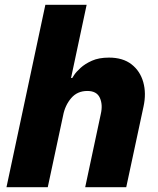

<svg xmlns="http://www.w3.org/2000/svg" viewBox="-20 -780 657 800"><path d="M7 0 169 -760H341L276 -455H281Q281 -455 289 -467.5Q297 -480 315.5 -497Q334 -514 363 -527Q392 -540 434 -540Q492 -540 528 -512Q564 -484 577 -437.5Q590 -391 578 -336L506 0H335L400 -305Q409 -344 396 -372.5Q383 -401 344 -401Q302 -401 276.5 -371Q251 -341 243 -299L179 0Z"/></svg>

Font: Be Vietnam Pro ExtraBold
Style: Italic
Weight: 800
Italic angle: -12°
Designer: Lam Bao, Tony Le, Vietanh Nguyen
Foundry: Yellow Type Foundry
Version: Version 1.002; ttfautohint (v1.8.3)